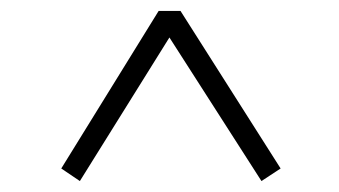

<svg xmlns="http://www.w3.org/2000/svg" viewBox="-20 -555 620 351"><path d="M92 -247 270 -535H310L493 -247L458 -224L274 -511H305L126 -224Z"/></svg>

Font: Noto Serif HK
Style: Regular
Weight: 400
Version: Version 2.001;hotconv 1.1.0;makeotfexe 2.6.0